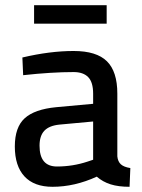

<svg xmlns="http://www.w3.org/2000/svg" viewBox="-20 -707 544 738"><path d="M37 0ZM37 -144Q37 -218 75 -252.5Q113 -287 196 -295L338 -308V-347Q338 -391 319 -410.5Q300 -430 263 -430Q179 -430 69 -418L66 -486Q172 -511 263 -511Q351 -511 391 -471.5Q431 -432 431 -347V-106Q433 -86 444.5 -75.5Q456 -65 481 -61L478 11Q435 11 405 1.5Q375 -8 352 -28Q267 11 182 11Q111 11 74 -29Q37 -69 37 -144ZM317 -86 338 -93V-240L208 -228Q169 -224 150.5 -204.5Q132 -185 132 -147Q132 -67 199 -67Q260 -67 317 -86ZM111 -687H390V-616H111Z"/></svg>

Font: sheba-seeBold
Style: Regular
Weight: 600
Designer: Mohamed Galeb, the designers
Foundry: Kief Type Foundry
Version: Version 2.010; ttfautohint (v1.5.33-1714) -l 8 -r 50 -G 200 